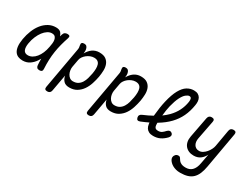

<svg xmlns="http://www.w3.org/2000/svg" viewBox="-71 -1452 3143 2403"><g transform="rotate(30 1500.0 -250.0)"><path d="M160 10Q124 10 95 -2Q66 -14 47.5 -41.5Q29 -69 23.5 -113.5Q18 -158 29 -224Q41 -293 66 -354.5Q91 -416 128 -461.5Q165 -507 213 -533.5Q261 -560 319 -560Q367 -560 390 -536Q408 -516 416 -487Q420 -501 425 -516Q433 -541 448 -550.5Q463 -560 484 -560Q508 -560 515.5 -549.5Q523 -539 515 -516Q495 -457 480 -399.5Q465 -342 456 -283.5Q447 -225 444.5 -163.5Q442 -102 446 -34Q448 -12 437.5 -1Q427 10 404 10Q381 10 369.5 -1Q358 -12 356 -34Q352 -82 353 -128Q344 -110 333 -94Q303 -48 260 -19Q217 10 160 10ZM185 -80Q216 -80 245.5 -96.5Q275 -113 299.5 -143Q324 -173 342 -215Q360 -257 369 -308Q374 -332 377.5 -360.5Q381 -389 377 -413Q373 -437 358.5 -453.5Q344 -470 311 -470Q280 -470 249.5 -450.5Q219 -431 193 -397Q167 -363 147 -316Q127 -269 118 -215Q107 -151 123 -115.5Q139 -80 185 -80Z M779 -450Q793 -475 810 -495Q827 -515 847.5 -529.5Q868 -544 892.5 -552Q917 -560 946 -560Q1007 -560 1040.5 -536Q1074 -512 1088.5 -473.5Q1103 -435 1101.5 -388Q1100 -341 1092 -294Q1082 -240 1064.5 -186Q1047 -132 1017 -88.5Q987 -45 942.5 -17.5Q898 10 835 10Q780 10 752.5 -19.5Q725 -49 717 -94L674 145Q670 168 657 179Q644 190 621 190Q598 190 589 179Q580 168 584 145L691 -455Q694 -470 693 -485Q692 -500 688 -515Q683 -538 692.5 -549Q702 -560 725 -560Q748 -560 760 -549Q772 -538 778 -515Q782 -501 781.5 -482.5Q781 -464 779 -450ZM921 -470Q894 -470 867 -459Q840 -448 818 -430.5Q796 -413 780.5 -390.5Q765 -368 761 -344L741 -234Q737 -210 741 -183Q745 -156 757 -133Q769 -110 789 -95Q809 -80 836 -80Q879 -80 907.5 -98Q936 -116 954.5 -145.5Q973 -175 983.5 -212.5Q994 -250 1001 -288Q1008 -327 1008.5 -360.5Q1009 -394 1001 -418.5Q993 -443 973.5 -456.5Q954 -470 921 -470Z M1379 -450Q1393 -475 1410 -495Q1427 -515 1447.5 -529.5Q1468 -544 1492.5 -552Q1517 -560 1546 -560Q1607 -560 1640.5 -536Q1674 -512 1688.5 -473.5Q1703 -435 1701.5 -388Q1700 -341 1692 -294Q1682 -240 1664.5 -186Q1647 -132 1617 -88.5Q1587 -45 1542.5 -17.5Q1498 10 1435 10Q1380 10 1352.5 -19.5Q1325 -49 1317 -94L1274 145Q1270 168 1257 179Q1244 190 1221 190Q1198 190 1189 179Q1180 168 1184 145L1291 -455Q1294 -470 1293 -485Q1292 -500 1288 -515Q1283 -538 1292.5 -549Q1302 -560 1325 -560Q1348 -560 1360 -549Q1372 -538 1378 -515Q1382 -501 1381.5 -482.5Q1381 -464 1379 -450ZM1521 -470Q1494 -470 1467 -459Q1440 -448 1418 -430.5Q1396 -413 1380.5 -390.5Q1365 -368 1361 -344L1341 -234Q1337 -210 1341 -183Q1345 -156 1357 -133Q1369 -110 1389 -95Q1409 -80 1436 -80Q1479 -80 1507.5 -98Q1536 -116 1554.5 -145.5Q1573 -175 1583.5 -212.5Q1594 -250 1601 -288Q1608 -327 1608.5 -360.5Q1609 -394 1601 -418.5Q1593 -443 1573.5 -456.5Q1554 -470 1521 -470Z M2228 -74Q2188 -32 2145 -11Q2102 10 2047 10Q2010 10 1985 -2.5Q1960 -15 1946 -37.5Q1932 -60 1928 -92Q1926 -102 1925 -113Q1876 -89 1819 -66Q1796 -57 1782.5 -63Q1769 -69 1764 -91Q1759 -112 1767.5 -126.5Q1776 -141 1799 -151Q1871 -181 1930 -214Q1942 -344 1964 -437Q1990 -548 2027 -615.5Q2064 -683 2110 -711.5Q2156 -740 2208 -740Q2245 -740 2268 -727Q2291 -714 2303 -692.5Q2315 -671 2317 -644Q2319 -617 2314 -589Q2299 -494 2263 -418Q2227 -342 2167 -279.5Q2107 -217 2021 -165Q2017 -163 2013 -160V-146Q2013 -122 2018 -106.5Q2023 -91 2035 -83.5Q2047 -76 2069 -76Q2101 -76 2122.5 -91Q2144 -106 2164 -129Q2182 -147 2198.5 -149Q2215 -151 2229 -139Q2245 -125 2244 -108Q2243 -91 2228 -74ZM2020 -269Q2063 -300 2098 -335Q2150 -388 2181.5 -450Q2213 -512 2224 -585Q2226 -600 2225.5 -612.5Q2225 -625 2221.5 -633Q2218 -641 2211 -645.5Q2204 -650 2193 -650Q2173 -650 2145 -627.5Q2117 -605 2090.5 -552.5Q2064 -500 2043 -415Q2028 -353 2020 -269Z M2740 0 2765 -134Q2742 -86 2703 -58Q2664 -30 2609 -30Q2569 -30 2538 -43.5Q2507 -57 2486.5 -82Q2466 -107 2459 -142Q2452 -177 2460 -220L2516 -515Q2521 -538 2533.5 -549Q2546 -560 2569 -560Q2592 -560 2601.5 -549Q2611 -538 2606 -515L2554 -246Q2549 -220 2552 -196.5Q2555 -173 2565.5 -155Q2576 -137 2594 -126Q2612 -115 2639 -115Q2666 -115 2691.5 -131Q2717 -147 2737 -170.5Q2757 -194 2771 -222Q2785 -250 2789 -274L2831 -515Q2835 -538 2848 -549Q2861 -560 2884 -560Q2907 -560 2916 -549Q2925 -538 2921 -515L2830 0Q2819 64 2799.5 109.5Q2780 155 2749.5 184Q2719 213 2675 226.5Q2631 240 2570 240Q2536 240 2508.5 232.5Q2481 225 2459.5 213Q2438 201 2422.5 185.5Q2407 170 2398 154Q2393 145 2391 134.5Q2389 124 2391 115Q2392 105 2397 95.5Q2402 86 2409 79Q2416 72 2426 68Q2436 64 2448 64Q2459 64 2466.5 68.5Q2474 73 2479 82Q2487 95 2496 107.5Q2505 120 2518.5 129.5Q2532 139 2551 144.5Q2570 150 2598 150Q2624 150 2646.5 142.5Q2669 135 2687.5 117.5Q2706 100 2719.5 71.5Q2733 43 2740 0Z"/></g></svg>

Font: Maple Mono NL
Style: Italic
Weight: 400
Italic angle: -10°
Monospace: yes
Designer: subframe7536
Version: Version 7.000